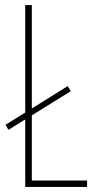

<svg xmlns="http://www.w3.org/2000/svg" viewBox="-20 -734 383 754"><path d="M79 0H322V-25H105V-281L258 -376L246 -396L105 -308V-714H79V-292L2 -244L13 -224L79 -265Z"/></svg>

Font: Noto Sans Malayalam ExtraCondensed Thin
Style: Regular
Weight: 100
Width: 2
Designer: Jelle Bosma - Monotype Design Team
Foundry: Monotype Imaging Inc.
Version: Version 2.104